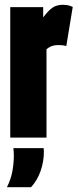

<svg xmlns="http://www.w3.org/2000/svg" viewBox="-20 -577 326 805"><path d="M161 -547V-504Q182 -532 199.5 -544.5Q217 -557 245 -557Q252 -557 262 -555.5Q272 -554 285 -548L258 -384Q248 -387 238 -387.5Q228 -388 223 -388Q210 -388 199 -384.5Q188 -381 175 -371V0H23V-547ZM9 208Q26 174 32 140.5Q38 107 38 76Q38 68 37.5 59.5Q37 51 36 44H163Q163 47 163.5 51Q164 55 164 59Q164 101 150 140.5Q136 180 110 208Z"/></svg>

Font: Georama ExtraCondensed ExtraBold
Style: Regular
Weight: 800
Width: 2
Designer: Jean-Baptiste Levee
Foundry: Production Type
Version: Version 1.000